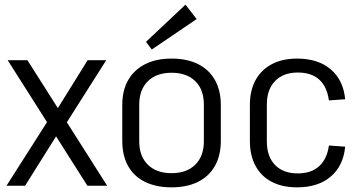

<svg xmlns="http://www.w3.org/2000/svg" viewBox="-20 -799 1551 826"><path d="M13 -540H98L441 0H356ZM194 -292 258 -271 88 0H8ZM191 -273 357 -540H437L255 -253Z M718 7Q652 7 604 -16.5Q556 -40 531 -85Q506 -130 506 -193V-347Q506 -410 531.5 -454.5Q557 -499 604.5 -523Q652 -547 718 -547Q784 -547 831.5 -523.5Q879 -500 904.5 -455Q930 -410 930 -347V-193Q930 -130 904.5 -85Q879 -40 831.5 -16.5Q784 7 718 7ZM718 -54Q783 -54 820 -90.5Q857 -127 857 -191V-349Q857 -414 820 -450Q783 -486 718 -486Q653 -486 616 -449.5Q579 -413 579 -349V-191Q579 -127 616 -90.5Q653 -54 718 -54ZM826 -717 633 -586 608 -619 778 -779Z M1258 7Q1195 7 1149.5 -16.5Q1104 -40 1079.5 -85Q1055 -130 1055 -193V-347Q1055 -410 1079.5 -454.5Q1104 -499 1149.5 -523Q1195 -547 1258 -547Q1348 -547 1402.5 -501Q1457 -455 1465 -372L1395 -367Q1387 -426 1353.5 -456.5Q1320 -487 1261 -487Q1199 -487 1163.5 -450.5Q1128 -414 1128 -350V-190Q1128 -126 1163 -89.5Q1198 -53 1261 -53Q1319 -53 1353 -84Q1387 -115 1395 -173L1465 -168Q1457 -85 1402.5 -39Q1348 7 1258 7Z"/></svg>

Font: Pathway Extreme SemiCondensed Light
Style: Regular
Weight: 300
Width: 4
Version: Version 1.001;gftools[0.9.26]